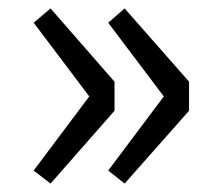

<svg xmlns="http://www.w3.org/2000/svg" viewBox="-20 -510 519 456"><path d="M276 -74 237 -105 369 -281 237 -456 276 -490 429 -316V-247ZM100 -74 60 -105 192 -281 60 -456 100 -490 252 -316V-247Z"/></svg>

Font: Chocolate Classical Sans
Style: Regular
Weight: 400
Designer: 田海東、宇文滿月
Foundry: Moonlit Owen
Version: Version 1.001